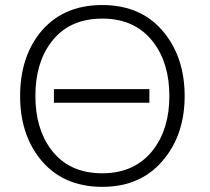

<svg xmlns="http://www.w3.org/2000/svg" viewBox="-20 -722 832 760"><path d="M571.3 -315.4V-369.1H193.4V-315.4ZM384.8 -702.1Q224.6 -702.1 135.7 -588.9Q59.6 -490.2 59.6 -341.8Q59.6 -195.3 135.7 -96.7Q224.6 17.6 384.8 17.6Q543.9 17.6 632.8 -96.7Q710.9 -195.3 710.9 -341.8Q710.9 -489.3 632.8 -588.9Q543.9 -702.1 384.8 -702.1ZM384.8 -648.4Q516.6 -648.4 587.9 -553.7Q650.4 -470.7 650.4 -341.8Q650.4 -213.9 587.9 -130.9Q515.6 -36.1 384.8 -36.1Q252 -36.1 181.6 -130.9Q120.1 -213.9 120.1 -341.8Q120.1 -471.7 181.6 -553.7Q252 -648.4 384.8 -648.4Z"/></svg>

Font: Dotum
Style: Regular
Weight: 400
Version: Version 2.21